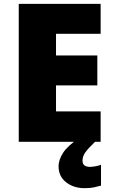

<svg xmlns="http://www.w3.org/2000/svg" viewBox="-20 -734 589 994"><path d="M501 0H77.1V-713.9H501V-559.1H270V-446.8H483.9V-292H270V-157.2H501ZM407.2 97.2Q407.2 115.2 417.7 122.6Q428.2 129.9 445.3 129.9Q458 129.9 475.3 126.7Q492.7 123.5 502.9 119.1V227.1Q486.3 231.9 465.8 236.1Q445.3 240.2 418 240.2Q361.3 240.2 322.3 209.7Q283.2 179.2 283.2 127Q283.2 93.3 306.9 56.6Q330.6 20 397 -24.9L472.2 0Q438.5 32.2 422.9 53.2Q407.2 74.2 407.2 97.2Z"/></svg>

Font: Open Sans ExtraBold
Style: Regular
Weight: 800
Designer: Monotype Design Team
Foundry: Monotype Imaging Inc.
Version: Version 3.003; ttfautohint (v1.8.4)